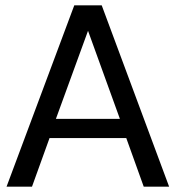

<svg xmlns="http://www.w3.org/2000/svg" viewBox="-20 -702 661 722"><path d="M166.3 -182.9H454.8L520.5 0H616L362.5 -681.9H259.3L4.6 0H100.3ZM190.2 -254.9 311 -586.2 430.9 -254.9Z"/></svg>

Font: Estedad-FD-VF Thin
Style: Regular
Weight: 100
Designer: Amin Abedi
Version: Version 5.0